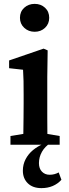

<svg xmlns="http://www.w3.org/2000/svg" viewBox="-20 -747 356 991"><path d="M34 0V-45L138 -62H187L288 -45V0ZM99 0Q100 -25 100.5 -62.5Q101 -100 101.5 -140Q102 -180 102 -212V-260Q102 -300 101.5 -328.5Q101 -357 99 -387L27 -395V-435L205 -496L226 -487L224 -350V-212Q224 -180 224 -140Q224 -100 224.5 -62.5Q225 -25 226 0ZM159 -583Q127 -583 105 -603.5Q83 -624 83 -655Q83 -687 105 -707Q127 -727 159 -727Q191 -727 212.5 -707Q234 -687 234 -655Q234 -624 212.5 -603.5Q191 -583 159 -583ZM194 224Q149 224 123.5 199Q98 174 98 134Q98 102 112 75Q126 48 150 28Q174 8 205 -5V-11H243Q212 9 196.5 36.5Q181 64 181 95Q181 123 196.5 139Q212 155 236 155Q249 155 260.5 152Q272 149 283 143L297 181Q278 202 252 213Q226 224 194 224Z"/></svg>

Font: Source Serif 4 18pt SemiBold
Style: Regular
Weight: 600
Designer: Frank Grießhammer
Foundry: Adobe Systems Incorporated
Version: Version 4.004;hotconv 1.0.116;makeotfexe 2.5.65601